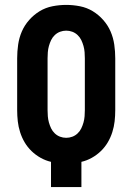

<svg xmlns="http://www.w3.org/2000/svg" viewBox="-20 -763 540 783"><path d="M188 0V-103Q166 -108 145.5 -119.5Q125 -131 108.5 -147Q92 -163 80.5 -182.5Q69 -202 62 -224Q55 -246 52.5 -268.5Q50 -291 50 -314V-525Q50 -553 54 -581Q58 -609 69 -634.5Q80 -660 99 -681.5Q118 -703 142 -717.5Q166 -732 194 -737.5Q222 -743 250 -743Q278 -743 306 -737.5Q334 -732 358 -717.5Q382 -703 401 -681.5Q420 -660 431 -634.5Q442 -609 446 -581Q450 -553 450 -525V-314Q450 -291 447.5 -268.5Q445 -246 438 -224Q431 -202 419.5 -182.5Q408 -163 391.5 -147Q375 -131 354.5 -119.5Q334 -108 312 -103V0ZM250 -201Q263 -201 275 -205.5Q287 -210 296.5 -219Q306 -228 311.5 -239.5Q317 -251 320.5 -263.5Q324 -276 325 -289Q326 -302 326 -314V-525Q326 -537 325 -550Q324 -563 320.5 -575.5Q317 -588 311.5 -599.5Q306 -611 296.5 -620Q287 -629 275 -633.5Q263 -638 250 -638Q237 -638 225 -633.5Q213 -629 203.5 -620Q194 -611 188.5 -599.5Q183 -588 179.5 -575.5Q176 -563 175 -550Q174 -537 174 -525V-314Q174 -302 175 -289Q176 -276 179.5 -263.5Q183 -251 188.5 -239.5Q194 -228 203.5 -219Q213 -210 225 -205.5Q237 -201 250 -201Z"/></svg>

Font: Iosevka SS04 Extrabold
Style: Regular
Weight: 800
Monospace: yes
Designer: Belleve Invis
Foundry: Belleve Invis
Version: Version 19.0.0; ttfautohint (v1.8.4)